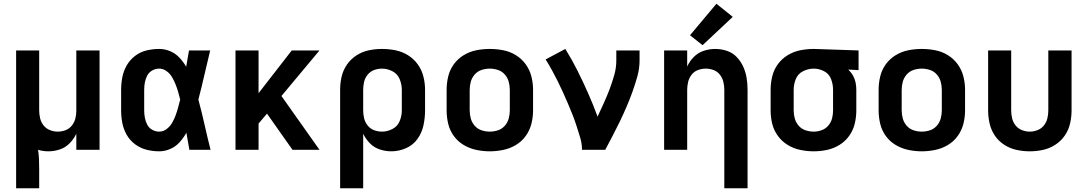

<svg xmlns="http://www.w3.org/2000/svg" viewBox="-20 -799 5800 1024"><path d="M66 205H189V102Q189 77 188 51.5Q187 26 183 0Q196 4 210 6Q224 8 238 8Q269 8 299 -2Q329 -12 351.5 -35Q374 -58 387 -86V0H511V-530H387V-207Q387 -186 381.5 -165.5Q376 -145 362.5 -128.5Q349 -112 329 -104.5Q309 -97 288 -97Q267 -97 246.5 -105Q226 -113 212.5 -130Q199 -147 194 -168Q189 -189 189 -210V-530H66Z M829 8Q859 8 888 -4.5Q917 -17 938 -40.5Q959 -64 974 -91Q982 -45 990 0H1103Q1086 -67 1071 -134Q1056 -201 1038 -268Q1055 -333 1070 -399Q1085 -465 1101 -530H988Q980 -487 973 -443Q958 -469 937 -491.5Q916 -514 887.5 -526Q859 -538 829 -538Q795 -538 761.5 -530Q728 -522 700.5 -501Q673 -480 656 -450.5Q639 -421 632.5 -387.5Q626 -354 626 -320V-210Q626 -176 632.5 -142.5Q639 -109 656 -79.5Q673 -50 700.5 -29.5Q728 -9 761.5 -0.5Q795 8 829 8ZM829 -97Q809 -97 791.5 -107Q774 -117 765 -134.5Q756 -152 752.5 -171.5Q749 -191 749 -210V-320Q749 -340 752.5 -359Q756 -378 765 -395.5Q774 -413 791.5 -423Q809 -433 829 -433Q850 -433 868 -420Q886 -407 897 -388.5Q908 -370 916 -350Q924 -330 930 -309.5Q936 -289 941 -268Q936 -247 930 -225.5Q924 -204 916.5 -183.5Q909 -163 898 -144Q887 -125 869 -111Q851 -97 829 -97Z M1236 0H1359V-140L1404 -193L1540 0H1684L1481 -287L1684 -530H1536L1359 -302V-530H1236Z M1794 205H1917V-86Q1930 -58 1952.5 -35Q1975 -12 2005.5 -2Q2036 8 2067 8Q2107 8 2145 -8.5Q2183 -25 2206.5 -58Q2230 -91 2238.5 -130.5Q2247 -170 2247 -210V-320Q2247 -356 2238 -391.5Q2229 -427 2207.5 -456.5Q2186 -486 2155 -505Q2124 -524 2088.5 -531Q2053 -538 2017 -538Q1981 -538 1946 -530.5Q1911 -523 1881 -503.5Q1851 -484 1830.5 -454.5Q1810 -425 1802 -390.5Q1794 -356 1794 -320ZM2017 -97Q1996 -97 1975.5 -104.5Q1955 -112 1941 -129.5Q1927 -147 1922 -168Q1917 -189 1917 -210V-320Q1917 -342 1922 -363Q1927 -384 1941 -401Q1955 -418 1975.5 -425.5Q1996 -433 2017 -433Q2046 -433 2073 -419Q2100 -405 2111.5 -377Q2123 -349 2123 -320V-210Q2123 -181 2111.5 -153Q2100 -125 2073 -111Q2046 -97 2017 -97Z M2592 8Q2628 8 2664 0.5Q2700 -7 2731 -25.5Q2762 -44 2783.5 -73.5Q2805 -103 2814 -138.5Q2823 -174 2823 -210V-320Q2823 -356 2814 -391.5Q2805 -427 2783.5 -456.5Q2762 -486 2731 -505Q2700 -524 2664 -531Q2628 -538 2592 -538Q2556 -538 2520.5 -531Q2485 -524 2453.5 -505Q2422 -486 2400.5 -456.5Q2379 -427 2370.5 -391.5Q2362 -356 2362 -320V-210Q2362 -174 2370.5 -138.5Q2379 -103 2400.5 -73.5Q2422 -44 2453.5 -25.5Q2485 -7 2520.5 0.5Q2556 8 2592 8ZM2592 -97Q2570 -97 2548.5 -104Q2527 -111 2512 -128Q2497 -145 2491 -166.5Q2485 -188 2485 -210V-320Q2485 -342 2491 -363.5Q2497 -385 2512 -402Q2527 -419 2548.5 -426Q2570 -433 2592 -433Q2614 -433 2635.5 -426Q2657 -419 2672 -402Q2687 -385 2693 -363.5Q2699 -342 2699 -320V-210Q2699 -188 2693 -166.5Q2687 -145 2672 -128Q2657 -111 2635.5 -104Q2614 -97 2592 -97Z M3084 0H3208Q3228 -38 3248 -76Q3268 -114 3286.5 -152.5Q3305 -191 3322 -230.5Q3339 -270 3353.5 -310.5Q3368 -351 3379.5 -392.5Q3391 -434 3391 -477V-530H3267V-477Q3267 -437 3256 -398.5Q3245 -360 3231 -323Q3217 -286 3200.5 -249.5Q3184 -213 3167 -177Q3144 -240 3117 -301Q3090 -362 3060 -422Q3030 -482 2995 -538L2890 -482Q2907 -455 2923 -426Q2939 -397 2953.5 -368Q2968 -339 2981.5 -309Q2995 -279 3008 -249Q3021 -219 3033 -188.5Q3045 -158 3055 -127Q3065 -96 3074.5 -64.5Q3084 -33 3084 0Z M3843 205H3967V-320Q3967 -352 3962 -383Q3957 -414 3944 -443Q3931 -472 3909 -495Q3887 -518 3856.5 -528Q3826 -538 3795 -538Q3763 -538 3733 -528Q3703 -518 3680.5 -495.5Q3658 -473 3645 -444V-530H3522V0H3645V-320Q3645 -341 3650 -362Q3655 -383 3668.5 -400.5Q3682 -418 3702.5 -425.5Q3723 -433 3744 -433Q3765 -433 3785.5 -425.5Q3806 -418 3819.5 -400.5Q3833 -383 3838 -362Q3843 -341 3843 -320ZM3727 -558 3888 -709 3801 -779 3660 -611Z M4320 8Q4356 8 4391 0.5Q4426 -7 4457 -26Q4488 -45 4509 -74.5Q4530 -104 4538.5 -139Q4547 -174 4547 -210V-320Q4547 -340 4543 -359.5Q4539 -379 4529 -396.5Q4519 -414 4504 -428L4559 -425V-530L4321 -538H4320Q4284 -538 4248.5 -531Q4213 -524 4181.5 -505Q4150 -486 4128.5 -456.5Q4107 -427 4098.5 -391.5Q4090 -356 4090 -320V-210Q4090 -174 4098.5 -139Q4107 -104 4128.5 -74.5Q4150 -45 4181 -26Q4212 -7 4248 0.5Q4284 8 4320 8ZM4320 -97Q4298 -97 4276.5 -104Q4255 -111 4240 -128Q4225 -145 4219 -166.5Q4213 -188 4213 -210V-320Q4213 -350 4224.5 -378Q4236 -406 4263.5 -419.5Q4291 -433 4320 -433Q4349 -433 4375.5 -419Q4402 -405 4412.5 -377Q4423 -349 4423 -320V-210Q4423 -188 4417.5 -167Q4412 -146 4397.5 -129Q4383 -112 4362 -104.5Q4341 -97 4320 -97Z M4896 8Q4932 8 4968 0.5Q5004 -7 5035 -25.5Q5066 -44 5087.5 -73.5Q5109 -103 5118 -138.5Q5127 -174 5127 -210V-320Q5127 -356 5118 -391.5Q5109 -427 5087.5 -456.5Q5066 -486 5035 -505Q5004 -524 4968 -531Q4932 -538 4896 -538Q4860 -538 4824.5 -531Q4789 -524 4757.5 -505Q4726 -486 4704.5 -456.5Q4683 -427 4674.5 -391.5Q4666 -356 4666 -320V-210Q4666 -174 4674.5 -138.5Q4683 -103 4704.5 -73.5Q4726 -44 4757.5 -25.5Q4789 -7 4824.5 0.5Q4860 8 4896 8ZM4896 -97Q4874 -97 4852.5 -104Q4831 -111 4816 -128Q4801 -145 4795 -166.5Q4789 -188 4789 -210V-320Q4789 -342 4795 -363.5Q4801 -385 4816 -402Q4831 -419 4852.5 -426Q4874 -433 4896 -433Q4918 -433 4939.5 -426Q4961 -419 4976 -402Q4991 -385 4997 -363.5Q5003 -342 5003 -320V-210Q5003 -188 4997 -166.5Q4991 -145 4976 -128Q4961 -111 4939.5 -104Q4918 -97 4896 -97Z M5472 8Q5508 8 5542.5 0.5Q5577 -7 5607.5 -26.5Q5638 -46 5658.5 -75.5Q5679 -105 5687 -140Q5695 -175 5695 -210V-530H5571V-210Q5571 -189 5566 -168Q5561 -147 5547.5 -130Q5534 -113 5513.5 -105Q5493 -97 5472 -97Q5451 -97 5430.5 -105Q5410 -113 5396.5 -130Q5383 -147 5378 -168Q5373 -189 5373 -210V-530H5250V-210Q5250 -175 5258 -140Q5266 -105 5286 -75.5Q5306 -46 5336.5 -26.5Q5367 -7 5402 0.5Q5437 8 5472 8Z"/></svg>

Font: Iosevka Sparkle
Style: Bold
Weight: 700
Designer: Belleve Invis
Foundry: Belleve Invis
Version: Version 4.5.0; ttfautohint (v1.8.3)